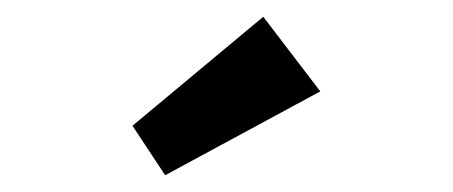

<svg xmlns="http://www.w3.org/2000/svg" viewBox="-20 -807 540 229"><path d="M177 -598 138 -657 294 -787 362 -698Z"/></svg>

Font: Mach Medium
Style: Regular
Weight: 500
Version: Version 1.002